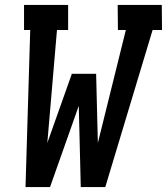

<svg xmlns="http://www.w3.org/2000/svg" viewBox="-20 -755 674 775"><path d="M83 0 102 -634H77V-735H255V-634H210L171 -178L270 -457H368L375 -178L488 -634H456L455 -735H633L634 -634H596L405 0H306L298 -328L182 0Z"/></svg>

Font: Iosevka HT Extended
Style: Bold Italic
Weight: 700
Width: 7
Italic angle: -9°
Monospace: yes
Designer: Belleve Invis
Foundry: Belleve Invis
Version: Version 32.3.0; ttfautohint (v1.8.4)